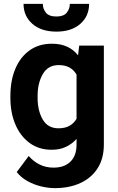

<svg xmlns="http://www.w3.org/2000/svg" viewBox="-20 -764 611 992"><path d="M33.7 -257.8V-268.1Q33.7 -348.6 59.6 -409.4Q85.4 -470.2 133.5 -504.2Q181.6 -538.1 247.6 -538.1Q294.4 -538.1 327.6 -522.5Q360.8 -506.8 383.3 -478L389.2 -528.3H516.6V-17.6Q516.6 54.7 484.6 105Q452.6 155.3 395.5 181.6Q338.4 208 262.7 208Q230 208 192.9 199.2Q155.8 190.4 122.3 171.9Q88.9 153.3 66.4 125L128.4 42Q152.8 70.3 185.1 86.2Q217.3 102.1 256.3 102.1Q313 102.1 344.2 71Q375.5 40 375.5 -16.6V-46.4Q352.1 -20 320.3 -5.1Q288.6 9.8 246.6 9.8Q181.2 9.8 133.3 -25.1Q85.4 -60.1 59.6 -120.6Q33.7 -181.2 33.7 -257.8ZM174.3 -268.1V-257.8Q174.3 -192.4 200.7 -146.7Q227.1 -101.1 282.2 -101.1Q316.4 -101.1 339.4 -114.3Q362.3 -127.4 375.5 -150.4V-378.4Q362.3 -401.9 339.6 -414.8Q316.9 -427.7 283.2 -427.7Q228 -427.7 201.2 -381.3Q174.3 -335 174.3 -268.1ZM340.8 -744.1H440.4Q440.4 -680.7 394.8 -640.6Q349.1 -600.6 271.5 -600.6Q193.4 -600.6 147.5 -640.6Q101.6 -680.7 101.6 -744.1H201.2Q201.2 -718.8 217 -698.7Q232.9 -678.7 271.5 -678.7Q309.1 -678.7 325 -698.7Q340.8 -718.8 340.8 -744.1Z"/></svg>

Font: Vazirmatn RD UI
Style: Bold
Weight: 700
Designer: Saber Rastikerdar
Foundry: Saber Rastikerdar
Version: Version 33.003